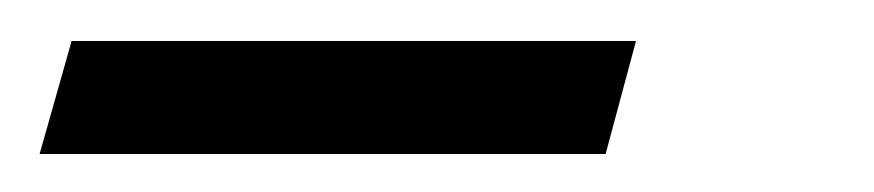

<svg xmlns="http://www.w3.org/2000/svg" viewBox="-56 -76 437 96"><path d="M-20.2 -55.5H262L246.8 1H-36.2Z"/></svg>

Font: Emberly Black
Style: Italic
Weight: 900
Italic angle: -12°
Designer: Rajesh Rajput
Foundry: Rajesh Rajput
Version: Version 1.000